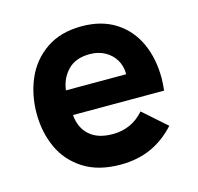

<svg xmlns="http://www.w3.org/2000/svg" viewBox="-82 -589 706 685"><g transform="rotate(-15 271.5 -246.5)"><path d="M40 -243.5Q40 -311.5 65.2 -370.5Q90.5 -429.5 143.5 -466.2Q196.5 -503 275 -503Q349 -503 400.5 -469.8Q452 -436.5 477.8 -379.5Q503.5 -322.5 503.5 -251Q503.5 -232 500.5 -205H164Q168 -157 198.5 -129.8Q229 -102.5 284 -102.5Q354.5 -102.5 400 -155L486 -79Q445.5 -34.5 395.5 -12.2Q345.5 10 283 10Q201 10 146.5 -25Q92 -60 66 -117.2Q40 -174.5 40 -243.5ZM385 -296.5V-298.5Q385 -326.5 371.5 -349.5Q358 -372.5 333.5 -386Q309 -399.5 277.5 -399.5Q225 -399.5 196.2 -369.5Q167.5 -339.5 162.5 -296.5Z"/></g></svg>

Font: HK Grotesk
Style: Bold
Weight: 700
Designer: Alfredo Marco Pradil
Foundry: Hanken Design Co.
Version: Version 3.001